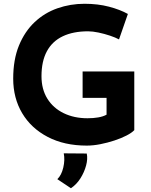

<svg xmlns="http://www.w3.org/2000/svg" viewBox="-20 -764 802 1018"><path d="M692 -74Q679 -60 651 -45.5Q623 -31 586.5 -19Q550 -7 512 0.5Q474 8 440 8Q321 8 233 -38Q145 -84 97.5 -164Q50 -244 50 -347Q50 -448 80.5 -522.5Q111 -597 163.5 -646.5Q216 -696 284.5 -720Q353 -744 428 -744Q499 -744 558 -728.5Q617 -713 658 -690L611 -555Q593 -565 563 -575Q533 -585 502 -591.5Q471 -598 447 -598Q368 -598 312.5 -571.5Q257 -545 228.5 -492Q200 -439 200 -360Q200 -291 231 -241Q262 -191 317.5 -164Q373 -137 444 -137Q475 -137 501 -141.5Q527 -146 545 -156V-245H418V-385H692ZM356 234 284 186Q306 165 315.5 124.5Q325 84 318 49L440 50Q446 78 436.5 113.5Q427 149 406.5 181.5Q386 214 356 234Z"/></svg>

Font: Reem Kufi Fun
Style: Regular
Weight: 400
Designer: Khaled Hosny
Version: Version 1.005